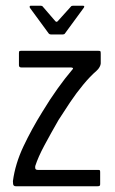

<svg xmlns="http://www.w3.org/2000/svg" viewBox="-20 -649 399 669"><path d="M25 -18Q33 -78 61.5 -138.5Q90 -199 128 -260Q154 -303 180.5 -340Q207 -377 230 -404Q234 -408 234.5 -410.5Q235 -413 228 -414H54Q50 -414 48 -416Q46 -418 46 -422V-464Q46 -470 48 -471Q50 -472 55 -472H322Q329 -472 330 -470Q331 -468 331 -461V-428Q331 -423 327 -415.5Q323 -408 316 -402Q294 -383 270 -354Q246 -325 224.5 -293Q203 -261 184 -231Q157 -184 135 -143Q113 -102 103 -71Q102 -67 103 -62Q104 -57 112 -57H322Q327 -57 328 -55.5Q329 -54 329 -49V-7Q329 -3 327 -1.5Q325 0 319 0H35Q30 0 27.5 -3Q25 -6 25 -18ZM157 -529Q153 -529 150 -532L84 -622Q83 -625 83.5 -627Q84 -629 87 -629H122Q127 -629 129 -626L173 -575Q177 -571 181 -575L227 -626Q229 -629 234 -629H269Q273 -629 273.5 -627Q274 -625 272 -622L206 -532Q204 -529 199 -529Z"/></svg>

Font: Glory Thin
Style: Regular
Weight: 400
Version: Version 1.011